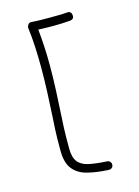

<svg xmlns="http://www.w3.org/2000/svg" viewBox="-104 -722 561 776"><g transform="rotate(-15 177.0 -334.0)"><path d="M273.9 -646.5Q275.4 -629.4 257.8 -627.4Q222.7 -624.5 187 -624.5Q155.3 -624.5 124.5 -626Q128.4 -587.9 130.4 -550Q132.3 -512.2 132.3 -474.6Q132.3 -421.4 129.9 -369.6Q127.4 -317.9 124.5 -267.1Q122.6 -235.4 121.8 -216.1Q121.1 -196.8 120.8 -178.5Q120.6 -160.2 120.6 -129.9Q120.6 -92.3 135 -73.7Q149.4 -55.2 179.2 -48.6Q209 -42 254.9 -39.6Q262.2 -39.6 267.3 -34.2Q272.5 -28.8 272 -21Q272 -13.7 266.4 -8.8Q260.7 -3.9 252.9 -4.4Q203.6 -6.8 165.5 -16.4Q127.4 -25.9 106 -52.2Q84.5 -78.6 84.5 -129.9Q84.5 -160.2 84.7 -179Q85 -197.8 85.9 -217.5Q86.9 -237.3 88.9 -269Q91.8 -319.8 94 -371.3Q96.2 -422.9 96.2 -474.6Q96.2 -516.6 94.2 -558.8Q92.3 -601.1 86.9 -643.1Q86.4 -648.9 91.3 -656.2Q96.2 -663.6 106 -662.6Q124.5 -661.1 143.1 -660.9Q161.6 -660.6 181.2 -660.6Q200.7 -660.6 219 -660.9Q237.3 -661.1 254.9 -662.6Q272 -664.1 273.9 -646.5Z"/></g></svg>

Font: Mikhak-DS2-FD ExtraLight
Style: Regular
Weight: 200
Designer: Amin Abedi
Version: Version 3.2